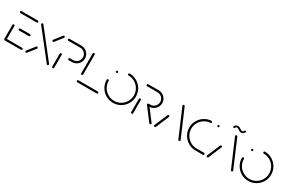

<svg xmlns="http://www.w3.org/2000/svg" viewBox="121 -1802 4414 2949"><g transform="rotate(30 2328.0 -327.0)"><path d="M35.2 -18.1V-265.6Q35.2 -273 40.4 -278Q45.6 -283 52.6 -283Q60 -283 65.2 -277.8Q70.4 -272.6 70.4 -265.6V-18.1ZM357.4 -17.8Q357.4 -10.4 352.2 -5.2Q347 0 340 0H52.6Q45.2 0 40.2 -5.2Q35.2 -10.4 35.2 -17.8Q35.2 -25.2 40.4 -30.2Q45.6 -35.2 52.6 -35.2H340Q347 -35.2 352.2 -30Q357.4 -24.8 357.4 -17.8ZM152.2 -259.3Q152.2 -266.7 157.4 -271.9Q162.6 -277 169.6 -277H340Q347 -277 352.2 -271.7Q357.4 -266.3 357.4 -259.3Q357.4 -252.2 352.2 -247Q347 -241.9 340 -241.9H169.6Q162.6 -241.9 157.4 -247Q152.2 -252.2 152.2 -259.3ZM35.2 -501.1Q35.2 -508.5 40.4 -513.5Q45.6 -518.5 52.6 -518.5H340Q347 -518.5 352.2 -513.3Q357.4 -508.1 357.4 -501.1Q357.4 -493.7 352.2 -488.5Q347 -483.3 340 -483.3H52.6Q45.2 -483.3 40.2 -488.5Q35.2 -493.7 35.2 -501.1Z M531.5 -166.7Q538.9 -166.7 544.1 -161.5Q549.3 -156.3 549.3 -148.9Q549.3 -143 545.6 -138.1L441.9 -6.3Q436.3 0.4 428.1 0.4Q420.7 0.4 415.6 -4.8Q410.4 -10 410.4 -17Q410.4 -23.3 414.4 -28.1L517.8 -159.6Q523.7 -166.7 531.5 -166.7ZM411.1 -501.1Q411.1 -508.5 416.3 -513.5Q421.5 -518.5 428.5 -518.5Q432.6 -518.5 436.3 -516.7Q440 -514.8 442.2 -511.9L821.9 -28.9Q825.9 -23.7 825.9 -17.8Q825.9 -10.4 820.7 -5.2Q815.6 0 808.1 0Q800 0 794.4 -6.7L414.8 -489.6Q411.1 -495.2 411.1 -501.1ZM808.1 -518.5Q815.6 -518.5 820.6 -513.5Q825.6 -508.5 825.6 -501.1Q825.6 -494.8 821.9 -490L719.3 -358.9Q713.7 -352.2 705.2 -352.2Q698.1 -352.2 693 -357.4Q687.8 -362.6 687.8 -369.6Q687.8 -375.6 691.5 -380.4L794.4 -511.9Q796.7 -514.8 800.4 -516.7Q804.1 -518.5 808.1 -518.5Z M903.3 0Q895.9 0 890.7 -5.2Q885.6 -10.4 885.6 -17.8V-244.8Q885.6 -252.2 890.7 -257.4Q895.9 -262.6 903.3 -262.6Q910.4 -262.6 915.6 -257.4Q920.7 -252.2 920.7 -244.8V-17.8Q920.7 -10.4 915.6 -5.2Q910.4 0 903.3 0ZM1038.5 -245.9Q1038.5 -253 1043.7 -258.1Q1048.9 -263.3 1056.3 -263.3H1114.1Q1144.1 -263.3 1169.3 -278.1Q1194.4 -293 1209.3 -318.3Q1224.1 -343.7 1224.1 -373.7Q1224.1 -403.3 1209.3 -428.5Q1194.4 -453.7 1169.3 -468.5Q1144.1 -483.3 1114.1 -483.3H903Q895.6 -483.3 890.6 -488.5Q885.6 -493.7 885.6 -501.1Q885.6 -508.5 890.7 -513.5Q895.9 -518.5 903 -518.5H1114.1Q1153.3 -518.5 1186.7 -499.1Q1220 -479.6 1239.6 -446.3Q1259.3 -413 1259.3 -373.7Q1259.3 -334.1 1239.6 -300.7Q1220 -267.4 1186.7 -247.8Q1153.3 -228.1 1114.1 -228.1H1056.3Q1048.9 -228.1 1043.7 -233.3Q1038.5 -238.5 1038.5 -245.9Z M1700.4 -17.8Q1700.4 -10.4 1695.4 -5.2Q1690.4 0 1683 0H1338.5Q1331.1 0 1326.1 -5.2Q1321.1 -10.4 1321.1 -17.8Q1321.1 -25.2 1326.3 -30.2Q1331.5 -35.2 1338.5 -35.2H1683Q1690.4 -35.2 1695.4 -30.2Q1700.4 -25.2 1700.4 -17.8ZM1340.4 -131.5Q1333 -131.5 1327.8 -136.7Q1322.6 -141.9 1322.6 -148.9V-501.1Q1322.6 -508.1 1328 -513.3Q1333.3 -518.5 1340.4 -518.5Q1347.4 -518.5 1352.6 -513.3Q1357.8 -508.1 1357.8 -501.1V-148.9Q1357.8 -141.9 1352.8 -136.7Q1347.8 -131.5 1340.4 -131.5Z M1768.9 -443Q1768.9 -450.4 1774.1 -455.6Q1779.3 -460.7 1786.3 -460.7Q1793.7 -460.7 1798.9 -455.6Q1804.1 -450.4 1804.1 -443Q1804.1 -435.6 1798.9 -430.6Q1793.7 -425.6 1786.3 -425.6Q1779.3 -425.6 1774.1 -430.7Q1768.9 -435.9 1768.9 -443ZM1952.2 -501.1Q1952.2 -508.5 1957.4 -513.5Q1962.6 -518.5 1969.6 -518.5Q2040 -518.5 2099.6 -483.7Q2159.3 -448.9 2194.1 -389.3Q2228.9 -329.6 2228.9 -259.3Q2228.9 -188.9 2194.1 -129.3Q2159.3 -69.6 2099.6 -34.8Q2040 0 1969.6 0Q1899.3 0 1839.6 -34.8Q1780 -69.6 1745.2 -129.3Q1710.4 -188.9 1710.4 -259.3Q1710.4 -266.7 1715.7 -271.9Q1721.1 -277 1728.1 -277Q1735.2 -277 1740.4 -271.9Q1745.6 -266.7 1745.6 -259.3Q1745.6 -198.1 1775.7 -146.7Q1805.9 -95.2 1857.4 -65.2Q1908.9 -35.2 1969.6 -35.2Q2030.7 -35.2 2082.2 -65.2Q2133.7 -95.2 2163.7 -146.7Q2193.7 -198.1 2193.7 -259.3Q2193.7 -320.4 2163.7 -371.9Q2133.7 -423.3 2082.2 -453.3Q2030.7 -483.3 1969.6 -483.3Q1962.2 -483.3 1957.2 -488.5Q1952.2 -493.7 1952.2 -501.1Z M2302.6 0Q2295.6 0 2290.4 -5.2Q2285.2 -10.4 2285.2 -17.8V-250Q2285.2 -257.4 2290.4 -262.4Q2295.6 -267.4 2302.6 -267.4Q2310 -267.4 2315.2 -262.2Q2320.4 -257 2320.4 -250V-17.8Q2320.4 -10.7 2315.2 -5.4Q2310 0 2302.6 0ZM2643.7 -17.8Q2643.7 -10.4 2638.7 -5.2Q2633.7 0 2626.3 0Q2622.2 0 2618.5 -1.9Q2614.8 -3.7 2612.6 -6.7L2439.6 -234.8Q2435.9 -239.6 2435.9 -245.6Q2435.9 -253 2441.1 -258Q2446.3 -263 2453.7 -263Q2462.6 -263 2467.8 -255.9L2640.4 -28.5Q2643.7 -24.1 2643.7 -17.8ZM2435.9 -245.9Q2435.9 -253.3 2441.1 -258.3Q2446.3 -263.3 2453.7 -263.3H2484.8Q2514.4 -263.3 2539.6 -278.1Q2564.8 -293 2579.6 -318.3Q2594.4 -343.7 2594.4 -373.7Q2594.4 -403.3 2579.6 -428.5Q2564.8 -453.7 2539.6 -468.5Q2514.4 -483.3 2484.8 -483.3H2298.5Q2291.1 -483.3 2286.1 -488.5Q2281.1 -493.7 2281.1 -501.1Q2281.1 -508.5 2286.3 -513.5Q2291.5 -518.5 2298.5 -518.5H2484.8Q2524.1 -518.5 2557.4 -499.1Q2590.7 -479.6 2610.2 -446.3Q2629.6 -413 2629.6 -373.7Q2629.6 -334.1 2610.2 -300.7Q2590.7 -267.4 2557.4 -247.8Q2524.1 -228.1 2484.8 -228.1H2453.7Q2446.3 -228.1 2441.1 -233.3Q2435.9 -238.5 2435.9 -245.9Z M2710.7 0Q2703.3 0 2698.1 -5.2Q2693 -10.4 2693 -17.8Q2693 -20.7 2694.4 -24.4L2792.2 -255.9Q2794.4 -260.7 2798.9 -263.5Q2803.3 -266.3 2808.5 -266.3Q2815.9 -266.3 2820.9 -261.1Q2825.9 -255.9 2825.9 -248.5Q2825.9 -244.4 2824.4 -241.9L2727 -10.4Q2724.8 -5.6 2720.4 -2.8Q2715.9 0 2710.7 0ZM3158.9 -17.8Q3158.9 -10.4 3153.9 -5.2Q3148.9 0 3141.5 0Q3135.9 0 3131.7 -2.8Q3127.4 -5.6 3125.2 -10.4L2918.9 -492.2Q2916.3 -497.4 2916.3 -501.1Q2916.3 -508.1 2921.5 -513.3Q2926.7 -518.5 2934.1 -518.5Q2939.6 -518.5 2943.9 -515.7Q2948.1 -513 2950.4 -508.5L3156.7 -26.3Q3158.9 -21.9 3158.9 -17.8Z M3175.9 -259.3Q3175.9 -326.7 3208.1 -384.4Q3240.4 -442.2 3295.9 -478Q3351.5 -513.7 3418.1 -518.1Q3425.9 -518.5 3431.5 -513.3Q3437 -508.1 3437 -500.4Q3437 -493.3 3432.4 -488.5Q3427.8 -483.7 3420.7 -483Q3363 -479.3 3315 -448.3Q3267 -417.4 3239.1 -367.6Q3211.1 -317.8 3211.1 -259.3Q3211.1 -198.5 3241.3 -147Q3271.5 -95.6 3323 -65.4Q3374.4 -35.2 3435.2 -35.2H3566.3Q3573.7 -35.2 3578.9 -30.2Q3584.1 -25.2 3584.1 -17.8Q3584.1 -10.4 3578.9 -5.2Q3573.7 0 3566.3 0H3435.2Q3364.8 0 3305.4 -35Q3245.9 -70 3210.9 -129.4Q3175.9 -188.9 3175.9 -259.3ZM3536.3 -501.1Q3536.3 -508.5 3541.5 -513.5Q3546.7 -518.5 3554.1 -518.5Q3561.5 -518.5 3566.5 -513.5Q3571.5 -508.5 3571.5 -501.1Q3571.5 -493.7 3566.5 -488.5Q3561.5 -483.3 3554.1 -483.3Q3546.7 -483.3 3541.5 -488.5Q3536.3 -493.7 3536.3 -501.1Z M3644.1 0Q3636.7 0 3631.5 -5.2Q3626.3 -10.4 3626.3 -17.8Q3626.3 -20.7 3627.8 -24.4L3725.6 -255.9Q3727.8 -260.7 3732.2 -263.5Q3736.7 -266.3 3741.9 -266.3Q3749.3 -266.3 3754.3 -261.1Q3759.3 -255.9 3759.3 -248.5Q3759.3 -244.4 3757.8 -241.9L3660.4 -10.4Q3658.1 -5.6 3653.7 -2.8Q3649.3 0 3644.1 0ZM4092.2 -17.8Q4092.2 -10.4 4087.2 -5.2Q4082.2 0 4074.8 0Q4069.3 0 4065 -2.8Q4060.7 -5.6 4058.5 -10.4L3852.2 -492.2Q3849.6 -497.4 3849.6 -501.1Q3849.6 -508.1 3854.8 -513.3Q3860 -518.5 3867.4 -518.5Q3873 -518.5 3877.2 -515.7Q3881.5 -513 3883.7 -508.5L4090 -26.3Q4092.2 -21.9 4092.2 -17.8ZM3948.5 -648.1Q3954.8 -648.1 3959.1 -643.9Q3963.3 -639.6 3963.3 -633.3Q3963.3 -630.4 3961.9 -627.8Q3953.7 -609.3 3938.3 -598.5Q3923 -587.8 3903.7 -587.8Q3876.7 -587.8 3850 -609.6Q3830 -625.6 3813.3 -625.6Q3793.7 -625.6 3783.7 -602.6Q3781.9 -598.5 3778.1 -595.9Q3774.4 -593.3 3770 -593.3Q3764.1 -593.3 3759.8 -597.6Q3755.6 -601.9 3755.6 -608.1Q3755.6 -611.5 3756.7 -613.7Q3764.8 -632.2 3780.4 -643Q3795.9 -653.7 3814.8 -653.7Q3841.5 -653.7 3868.5 -632.2Q3889.3 -615.9 3905.2 -615.9Q3924.4 -615.9 3935.2 -638.9Q3936.7 -643 3940.4 -645.6Q3944.1 -648.1 3948.5 -648.1Z M4167.8 -443Q4167.8 -450.4 4173 -455.6Q4178.1 -460.7 4185.2 -460.7Q4192.6 -460.7 4197.8 -455.6Q4203 -450.4 4203 -443Q4203 -435.6 4197.8 -430.6Q4192.6 -425.6 4185.2 -425.6Q4178.1 -425.6 4173 -430.7Q4167.8 -435.9 4167.8 -443ZM4351.1 -501.1Q4351.1 -508.5 4356.3 -513.5Q4361.5 -518.5 4368.5 -518.5Q4438.9 -518.5 4498.5 -483.7Q4558.1 -448.9 4593 -389.3Q4627.8 -329.6 4627.8 -259.3Q4627.8 -188.9 4593 -129.3Q4558.1 -69.6 4498.5 -34.8Q4438.9 0 4368.5 0Q4298.1 0 4238.5 -34.8Q4178.9 -69.6 4144.1 -129.3Q4109.3 -188.9 4109.3 -259.3Q4109.3 -266.7 4114.6 -271.9Q4120 -277 4127 -277Q4134.1 -277 4139.3 -271.9Q4144.4 -266.7 4144.4 -259.3Q4144.4 -198.1 4174.6 -146.7Q4204.8 -95.2 4256.3 -65.2Q4307.8 -35.2 4368.5 -35.2Q4429.6 -35.2 4481.1 -65.2Q4532.6 -95.2 4562.6 -146.7Q4592.6 -198.1 4592.6 -259.3Q4592.6 -320.4 4562.6 -371.9Q4532.6 -423.3 4481.1 -453.3Q4429.6 -483.3 4368.5 -483.3Q4361.1 -483.3 4356.1 -488.5Q4351.1 -493.7 4351.1 -501.1Z"/></g></svg>

Font: 26F Galaxy Hebrew Light
Style: Regular
Weight: 300
Designer: C₂₉H₂₅N₃O₅
Version: Version 1.000